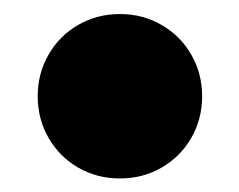

<svg xmlns="http://www.w3.org/2000/svg" viewBox="-20 -245 343 275"><path d="M34 -107.1Q34 -139.9 49.6 -166.8Q65.1 -193.8 92 -209.3Q119 -224.9 151.7 -224.9Q184.5 -224.9 211.4 -209.3Q238.4 -193.8 253.9 -166.8Q269.5 -139.9 269.5 -107.1Q269.5 -74.4 253.9 -47.4Q238.4 -20.5 211.4 -4.9Q184.5 10.6 151.7 10.6Q119 10.6 92 -4.9Q65.1 -20.5 49.6 -47.4Q34 -74.4 34 -107.1Z"/></svg>

Font: Unbounded Variable
Style: Regular
Weight: 400
Designer: Luke Prowse, Jean-Baptiste Morizot, Fátima Lázaro, Florian Runge
Foundry: NaN
Version: Version 1.600;FEAKit 1.0